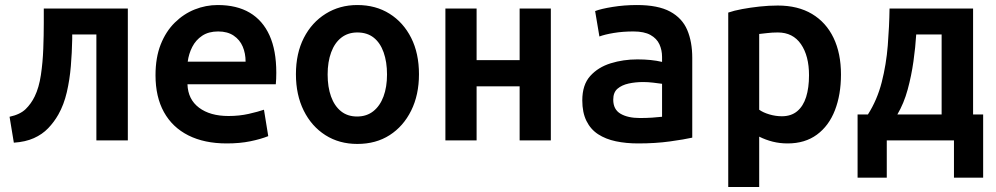

<svg xmlns="http://www.w3.org/2000/svg" viewBox="-20 -558 3960 763"><path d="M35 9 18 -94Q60 -103 82 -124.5Q104 -146 118 -175Q135 -210 142.5 -260Q150 -310 152 -364.5Q154 -419 154 -466V-524H488V0H363V-421H267V-403Q266 -349 261.5 -295Q257 -241 245.5 -191.5Q234 -142 212 -103Q195 -73 171.5 -48.5Q148 -24 114.5 -9Q81 6 35 9Z M881 12Q792 12 728.5 -20Q665 -52 631.5 -112.5Q598 -173 598 -259Q598 -329 618.5 -381Q639 -433 674.5 -468Q710 -503 754 -520.5Q798 -538 845 -538Q921 -538 972.5 -507.5Q1024 -477 1051 -417.5Q1078 -358 1078 -269Q1078 -258 1077.5 -245Q1077 -232 1076 -223H725Q727 -163 771 -130Q815 -97 888 -97Q931 -97 968.5 -105.5Q1006 -114 1029 -122L1046 -17Q1016 -5 974.5 3.5Q933 12 881 12ZM726 -313H956Q956 -346 944.5 -373Q933 -400 908.5 -416.5Q884 -433 847 -433Q809 -433 783.5 -416Q758 -399 744 -371.5Q730 -344 726 -313Z M1400 14Q1328 14 1273 -21Q1218 -56 1187 -118.5Q1156 -181 1156 -263Q1156 -346 1187.5 -407.5Q1219 -469 1274.5 -503.5Q1330 -538 1400 -538Q1473 -538 1528 -503.5Q1583 -469 1614 -407.5Q1645 -346 1645 -263Q1645 -181 1614 -118.5Q1583 -56 1528.5 -21Q1474 14 1400 14ZM1399 -95Q1437 -95 1463.5 -116Q1490 -137 1504 -174.5Q1518 -212 1518 -262Q1518 -312 1504.5 -350Q1491 -388 1465 -408.5Q1439 -429 1400 -429Q1363 -429 1336.5 -408.5Q1310 -388 1296 -350Q1282 -312 1282 -262Q1282 -212 1295.5 -174.5Q1309 -137 1335 -116Q1361 -95 1399 -95Z M1750 0V-524H1874V-319H2045V-524H2169V0H2045V-215H1874V0Z M2516 12Q2468 12 2427.5 3.5Q2387 -5 2357 -24.5Q2327 -44 2310.5 -77.5Q2294 -111 2294 -159Q2294 -221 2325.5 -256Q2357 -291 2407 -306.5Q2457 -322 2513 -322Q2541 -322 2565.5 -319.5Q2590 -317 2611 -312V-332Q2611 -359 2600.5 -382Q2590 -405 2565 -419Q2540 -433 2497 -433Q2455 -433 2419 -427Q2383 -421 2362 -413L2345 -514Q2368 -523 2414.5 -530.5Q2461 -538 2511 -538Q2595 -538 2643 -512Q2691 -486 2711 -439Q2731 -392 2731 -328V-11Q2700 -4 2642.5 4Q2585 12 2516 12ZM2523 -89Q2548 -89 2571.5 -90.5Q2595 -92 2611 -94V-225Q2597 -227 2576 -229.5Q2555 -232 2536 -232Q2505 -232 2478 -226Q2451 -220 2434 -205.5Q2417 -191 2417 -162Q2417 -123 2446 -106Q2475 -89 2523 -89Z M2874 185V-508Q2897 -516 2929.5 -522Q2962 -528 2998.5 -532Q3035 -536 3071 -536Q3151 -536 3207 -502.5Q3263 -469 3292.5 -407.5Q3322 -346 3322 -262Q3322 -182 3298 -120Q3274 -58 3226.5 -23Q3179 12 3110 12Q3079 12 3051 5Q3023 -2 2997 -15V185ZM3087 -96Q3124 -96 3148 -116Q3172 -136 3183.5 -172.5Q3195 -209 3195 -259Q3195 -336 3163 -382.5Q3131 -429 3071 -429Q3048 -429 3028.5 -426.5Q3009 -424 2997 -423V-122Q3012 -111 3037 -103.5Q3062 -96 3087 -96Z M3388 148V-103H3429Q3466 -161 3484 -231.5Q3502 -302 3508 -377.5Q3514 -453 3515 -524H3847V-103H3887V148H3771V0H3504V148ZM3546 -103H3722V-421H3621Q3618 -371 3610 -314Q3602 -257 3587 -202Q3572 -147 3546 -103Z"/></svg>

Font: Ubuntu Sans Mono SemiBold
Style: Regular
Weight: 600
Monospace: yes
Designer: Dalton Maag Ltd
Foundry: Dalton Maag Ltd
Version: Version 1.006